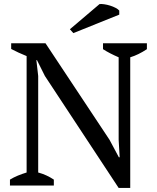

<svg xmlns="http://www.w3.org/2000/svg" viewBox="-20 -913 772 945"><path d="M29 0ZM487 -700H703V-671Q661 -643 621 -631V12H564L201 -539L162 -617H159L168 -539V-64Q209 -53 245 -29V0H29V-29Q47 -40 67.5 -48.5Q88 -57 111 -64V-637Q91 -645 71.5 -654Q52 -663 35 -672V-700H204L519 -225L565 -139H569L564 -225V-631Q543 -640 523.5 -650Q504 -660 487 -671ZM470 -893Q479 -894 493 -892Q507 -890 521.5 -885.5Q536 -881 548.5 -874.5Q561 -868 567 -861V-841L341 -750L324 -769Z"/></svg>

Font: PT Serif
Style: Regular
Weight: 400
Designer: A.Korolkova, O.Umpeleva, V.Yefimov
Foundry: ParaType Ltd
Version: Version 1.000W OFL; ttfautohint (v1.6)